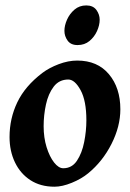

<svg xmlns="http://www.w3.org/2000/svg" viewBox="-20 -686 491 726"><path d="M435.1 -272.9Q435.1 -208 401.6 -141.8Q368.2 -75.7 313.5 -30.8Q288.1 -9.8 251.7 5.1Q215.3 20 186 20Q133.3 20 95.2 -4.6Q57.1 -29.3 36.6 -72Q16.1 -114.7 16.1 -168Q16.1 -237.8 45.4 -299.1Q74.7 -360.4 140.1 -410.2Q166 -429.7 202.1 -443.4Q238.3 -457 272 -457Q348.6 -457 391.8 -405.5Q435.1 -354 435.1 -272.9ZM306.6 -231Q306.6 -305.2 284.7 -345.2Q262.7 -385.3 238.3 -385.3Q203.6 -385.3 183.1 -358.4Q162.6 -331.5 153.8 -291Q145 -250.5 145 -209Q145 -165.5 156.2 -129.4Q167.5 -93.3 184.6 -71.5Q201.7 -49.8 219.2 -49.8Q252 -49.8 271 -78.4Q290 -106.9 298.3 -148.9Q306.6 -190.9 306.6 -231ZM356.9 -611.3Q356.9 -590.8 346.9 -568.6Q336.9 -546.4 318.4 -531Q299.8 -515.6 273.4 -515.6Q247.6 -515.6 235.6 -532.5Q223.6 -549.3 223.6 -569.3Q223.6 -589.4 233.4 -611.6Q243.2 -633.8 261.7 -649.7Q280.3 -665.5 306.2 -665.5Q332 -665.5 344.5 -648.4Q356.9 -631.3 356.9 -611.3Z"/></svg>

Font: Gentium Book Plus
Style: Bold Italic
Weight: 700
Italic angle: -8°
Designer: Victor Gaultney, Annie Olsen, Iska Routamaa, Becca Hirsbrunner
Foundry: SIL International
Version: Version 6.101